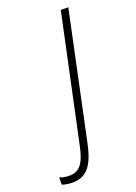

<svg xmlns="http://www.w3.org/2000/svg" viewBox="-283 -588 627 888"><g transform="rotate(-20 30.5 -144.5)"><path d="M-86 240C-12 240 21 191 42 89L173 -529H136L5 85C-12 170 -36 205 -88 205C-104 205 -122 203 -136 196V232C-125 236 -104 240 -86 240Z"/></g></svg>

Font: Noto Sans SemiCondensed ExtraLight
Style: Italic
Weight: 200
Width: 4
Italic angle: -12°
Designer: Monotype Design Team
Foundry: Monotype Imaging Inc.
Version: Version 2.013